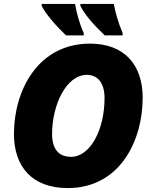

<svg xmlns="http://www.w3.org/2000/svg" viewBox="-20 -947 777 977"><path d="M513 -767H604V-779C582 -830 567 -884 559 -927H389V-917C413 -868 469 -808 513 -767ZM316 -767H406V-779C383 -830 369 -884 362 -927H192V-917C217 -868 273 -808 316 -767ZM325 10C588 10 706 -228 706 -450C706 -616 614 -725 438 -725C173 -725 51 -487 51 -265C51 -99 143 10 325 10ZM342 -149C277 -149 245 -190 245 -266C245 -409 315 -566 422 -566C480 -566 512 -521 512 -448C512 -285 438 -149 342 -149Z"/></svg>

Font: Noto Sans UI Black
Style: Italic
Weight: 900
Italic angle: -372°
Designer: Monotype Design Team
Foundry: Monotype Imaging Inc.
Version: Version 1.901